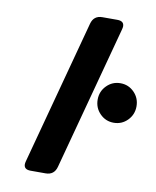

<svg xmlns="http://www.w3.org/2000/svg" viewBox="-83 -801 702 865"><g transform="rotate(10 268.0 -368.5)"><path d="M116.7 0Q85.9 0 85.9 -24.4Q85.9 -29.8 88.4 -39.1L265.1 -698.2Q275.4 -737.3 314.9 -737.3H383.3Q414.1 -737.3 414.1 -712.9Q414.1 -707.5 411.6 -698.2L234.9 -39.1Q224.6 0 185.1 0ZM384.3 -432.1Q410.2 -458.5 447.3 -458.5Q484.4 -458.5 510.3 -432.1Q536.1 -405.8 536.1 -368.2Q536.1 -330.6 510.3 -304.2Q484.4 -277.8 447.3 -277.8Q410.2 -277.8 384.3 -304.2Q358.4 -330.6 358.4 -368.2Q358.4 -405.8 384.3 -432.1Z"/></g></svg>

Font: Cursive Sans
Style: Bold
Weight: 700
Italic angle: -15°
Designer: Wojciech Kalinowski "wmk69" (wmk69@o2.pl)
Foundry: Wojciech Kalinowski "wmk69" (wmk69@o2.pl)
Version: Wersja 3.1.0; 2022-02-18